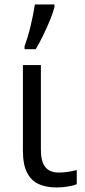

<svg xmlns="http://www.w3.org/2000/svg" viewBox="-20 -825 379 855"><path d="M162.1 -535.2V-156.7Q162.1 -106.4 181.4 -81.5Q200.7 -56.6 242.2 -56.6Q263.2 -56.6 286.1 -60.3Q309.1 -64 321.8 -67.9V-4.9Q308.1 1.5 282.2 5.6Q256.3 9.8 231.4 9.8Q187.5 9.8 153.8 -4.6Q120.1 -19 101.1 -54.9Q82 -90.8 82 -154.8V-535.2ZM89.4 -606V-619.1Q96.2 -637.7 103.3 -661.1Q110.4 -684.6 116.5 -710Q122.6 -735.4 127.4 -760Q132.3 -784.7 135.3 -805.2H222.7V-794.4Q217.3 -771.5 203.6 -737.8Q189.9 -704.1 172.9 -668.9Q155.8 -633.8 139.2 -606Z"/></svg>

Font: Wonky
Style: Regular
Weight: 400
Designer: Monotype Design Team
Foundry: Monotype Imaging Inc.
Version: Version 3.000